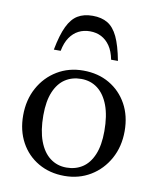

<svg xmlns="http://www.w3.org/2000/svg" viewBox="-79 -744 671 817"><g transform="rotate(10 256.0 -336.0)"><path d="M257 -26.5Q296 -26.5 325.8 -45.8Q355.5 -65 372.5 -105.2Q389.5 -145.5 389.5 -207Q389.5 -273 372.8 -317.8Q356 -362.5 325.8 -385.8Q295.5 -409 254.5 -409Q215.5 -409 185.8 -389.8Q156 -370.5 139 -330.5Q122 -290.5 122 -228.5Q122 -163 138.8 -118Q155.5 -73 186 -49.8Q216.5 -26.5 257 -26.5ZM254.5 10Q191 10 141.8 -18.5Q92.5 -47 65 -97.5Q37.5 -148 37.5 -213.5Q37.5 -280.5 66.2 -333Q95 -385.5 144.8 -415.5Q194.5 -445.5 257 -445.5Q321.5 -445.5 370.2 -417Q419 -388.5 446.8 -338.2Q474.5 -288 474.5 -222Q474.5 -155 445.5 -102.5Q416.5 -50 366.8 -20Q317 10 254.5 10ZM256 -615Q229 -615 207 -603.8Q185 -592.5 169.5 -570Q154 -547.5 147 -511.5H117.5Q130 -577 147.8 -613.8Q165.5 -650.5 191.5 -666.2Q217.5 -682 256 -682Q294.5 -682 320.8 -666.2Q347 -650.5 364.5 -613.8Q382 -577 394.5 -511.5H365Q358 -547.5 342.5 -570Q327 -592.5 305.2 -603.8Q283.5 -615 256 -615Z"/></g></svg>

Font: Newsreader 24pt
Style: Regular
Weight: 400
Designer: Hugues Gentile
Foundry: Production Type
Version: Version 1.003